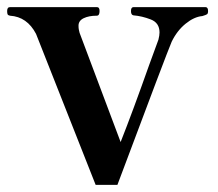

<svg xmlns="http://www.w3.org/2000/svg" viewBox="-28 -505 611 538"><path d="M73 -410Q48 -458 0 -461Q-5 -462 -6.5 -464.5Q-8 -467 -8 -474Q-8 -485 0 -485H244Q251 -485 251 -474Q251 -461 243 -461Q221 -461 206.5 -454Q192 -447 192 -433Q192 -426 193 -421.5Q194 -417 195 -413L310 -107Q344 -193 390 -323L416 -394Q419 -406 419 -414Q419 -441 394.5 -450.5Q370 -460 346 -462Q339 -463 339 -474Q339 -485 346 -485H548Q555 -485 555 -474Q555 -467 552 -465Q549 -463 539 -460Q516 -458 492 -438.5Q468 -419 453 -388Q440 -358 301 13H240Z"/></svg>

Font: Shippori Mincho
Style: Bold
Weight: 700
Designer: FONTDASU
Foundry: FONTDASU / Google Inc. / but / Adobe
Version: Version 3.110; ttfautohint (v1.8.3)